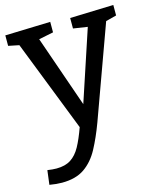

<svg xmlns="http://www.w3.org/2000/svg" viewBox="-121 -616 779 938"><g transform="rotate(-15 268.0 -147.0)"><path d="M13 234 22 162Q35 164 46.5 165Q58 166 68 166Q112 166 140.5 147.5Q169 129 189 92.5Q209 56 229 0L48 -463L-6 -474V-527L223 -534V-481L149 -466L275 -104L394 -463L322 -474V-527L542 -534V-481L488 -467L318 1Q292 71 263 125Q234 179 190 209.5Q146 240 76 240Q48 240 13 234Z"/></g></svg>

Font: Bitter Medium
Style: Regular
Weight: 500
Designer: Sol Matas, and Bitter project Authors
Foundry: Sol Matas
Version: Version 2.001